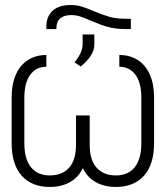

<svg xmlns="http://www.w3.org/2000/svg" viewBox="-20 -736 661 766"><path d="M594.7 -345.7V-166Q594.7 -79.6 554.4 -34.9Q514.2 9.8 442.4 9.8Q396 9.8 362.1 -9.3Q328.1 -28.3 310.5 -65.4Q293 -28.3 259 -9.3Q225.1 9.8 178.7 9.8Q106.9 9.8 66.7 -34.9Q26.4 -79.6 26.4 -166V-345.7Q26.4 -400.4 43.5 -438.7Q60.5 -477.1 91.8 -496.8Q123 -516.6 165 -516.6V-469.7Q124.5 -469.7 100.8 -438Q77.1 -406.2 77.1 -345.7V-166Q77.1 -101.1 103.8 -68.6Q130.4 -36.1 178.7 -36.1Q228 -36.1 255.6 -66.9Q283.2 -97.7 283.2 -158.2V-275.4H337.9V-158.2Q337.9 -97.7 365.5 -66.9Q393.1 -36.1 442.4 -36.1Q490.7 -36.1 517.3 -68.6Q543.9 -101.1 543.9 -166V-345.7Q543.9 -406.2 520.3 -438Q496.6 -469.7 456.1 -469.7V-516.6Q498 -516.6 529.3 -496.8Q560.5 -477.1 577.6 -438.7Q594.7 -400.4 594.7 -345.7ZM309.6 -560.5V-598.6H356.4V-557.6Q356.4 -534.7 341.1 -512Q325.7 -489.3 301.8 -470.7L277.3 -487.3Q294.4 -508.8 302 -525.9Q309.6 -543 309.6 -560.5ZM502 -661.1V-620.1H481.4Q439.9 -620.1 409.2 -628.9Q378.4 -637.7 342.8 -653.3Q314.9 -665.5 298.8 -670.7Q282.7 -675.8 263.7 -675.8Q235.8 -675.8 220.5 -662.8Q205.1 -649.9 205.1 -625V-620.1H165V-629.9Q165 -671.9 191.4 -694.3Q217.8 -716.8 263.7 -715.8Q286.6 -715.8 306.4 -709.7Q326.2 -703.6 354.5 -691.4Q389.2 -676.8 416.7 -668.9Q444.3 -661.1 481.4 -661.1Z"/></svg>

Font: Pretendard ExtraLight
Style: Regular
Weight: 200
Designer: Base glyphs from Inter by Rasmus Andersson; Hangeul glyphs from Noto Sans CJK(Source Han Sans) by Jang Soo-young and Kan
Foundry: Kil Hyung-jin
Version: Version 1.309